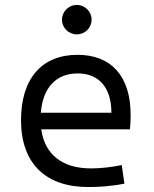

<svg xmlns="http://www.w3.org/2000/svg" viewBox="-20 -750 626 780"><path d="M337.9 9.8C380.9 9.8 432.1 6.8 485.4 -3.9L474.6 -79.6C433.1 -70.8 390.6 -65.9 349.6 -65.9C233.4 -65.9 162.1 -121.6 147.5 -224.6H507.8C509.8 -241.7 510.7 -261.2 510.7 -283.2C510.7 -440.4 432.1 -527.3 294.9 -527.3C148.9 -527.3 65.4 -429.7 65.4 -261.7C65.4 -87.4 164.1 9.8 337.9 9.8ZM146 -292C153.8 -394 208 -451.7 295.9 -451.7C381.8 -451.7 432.6 -394 432.6 -292ZM292 -610.4C325.2 -610.4 352.1 -636.7 352.1 -669.9C352.1 -703.1 325.2 -730 292 -730C258.8 -730 231.9 -703.1 231.9 -669.9C231.9 -636.7 258.8 -610.4 292 -610.4Z"/></svg>

Font: Cascadia Mono PL SemiLight
Style: Regular
Weight: 350
Monospace: yes
Designer: Aaron Bell
Foundry: Saja Typeworks
Version: Version 2404.023